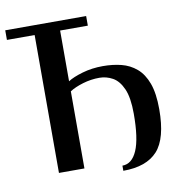

<svg xmlns="http://www.w3.org/2000/svg" viewBox="-83 -733 794 846"><g transform="rotate(-10 314.0 -310.0)"><path d="M401 40V17Q444 17 467 -36Q490 -89 490 -200Q490 -272 472.5 -311.5Q455 -351 427 -366.5Q399 -382 368 -382Q330 -382 293.5 -371Q257 -360 234 -345V0H120V-617H-4V-660H358V-617H234V-390Q257 -405 300 -417.5Q343 -430 392 -430Q436 -430 474 -420.5Q512 -411 541.5 -386Q571 -361 587.5 -316Q604 -271 604 -200Q604 -69 554.5 -14.5Q505 40 401 40Z"/></g></svg>

Font: El Messiri SemiBold
Style: Regular
Weight: 600
Designer: Mohamed Gaber
Foundry: Kief Type Foundry
Version: Version 2.020; ttfautohint (v1.8.3)